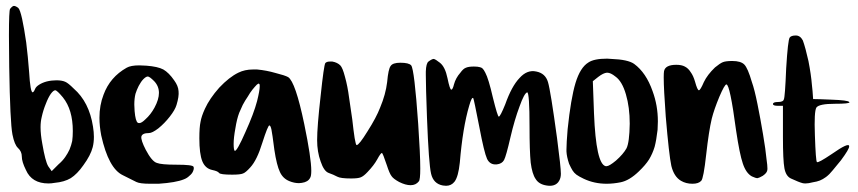

<svg xmlns="http://www.w3.org/2000/svg" viewBox="-20 -715 2860 640"><path d="M13.7 -685.5Q21.5 -695.3 26.4 -695.3Q32.2 -695.3 41 -688.5Q46.9 -682.6 53.7 -652.3Q60.5 -621.1 67.4 -573.2Q73.2 -526.4 77.1 -474.6Q81.1 -407.2 88.9 -407.2Q92.8 -408.2 96.7 -418Q99.6 -425.8 110.4 -432.6Q121.1 -439.5 135.7 -443.4Q151.4 -447.3 168 -447.3Q186.5 -447.3 197.3 -442.4Q207 -438.5 225.6 -419.9Q277.3 -375 290 -293Q293 -274.4 293 -258.8Q293 -240.2 289.1 -224.6Q282.2 -197.3 257.8 -164.1Q237.3 -134.8 215.8 -121.1Q194.3 -108.4 162.1 -105.5Q151.4 -103.5 141.6 -103.5Q85.9 -103.5 66.4 -148.4Q52.7 -175.8 52.7 -193.4Q52.7 -210 40 -221.7Q28.3 -232.4 21.5 -266.6Q13.7 -306.6 10.7 -492.2Q9.8 -554.7 9.8 -596.7Q9.8 -680.7 13.7 -685.5ZM189.5 -390.6Q169.9 -414.1 164.1 -414.1Q158.2 -414.1 149.4 -402.3Q140.6 -389.6 132.8 -369.1Q124 -347.7 119.1 -325.2Q115.2 -309.6 115.2 -291Q115.2 -266.6 121.1 -235.4Q130.9 -177.7 140.6 -161.1Q144.5 -155.3 152.3 -144.5Q158.2 -150.4 174.8 -167Q188.5 -178.7 197.3 -191.4Q206.1 -204.1 211.9 -216.8Q217.8 -231.4 220.7 -245.1Q222.7 -259.8 222.7 -278.3Q222.7 -349.6 189.5 -390.6Z M402.3 -489.3Q416 -497.1 444.3 -497.1Q455.1 -497.1 467.8 -496.1Q505.9 -493.2 524.4 -483.4Q543 -472.7 560.5 -447.3Q574.2 -428.7 575.2 -411.1Q577.1 -393.6 568.4 -365.2Q563.5 -348.6 545.9 -326.2Q528.3 -303.7 507.8 -287.1Q487.3 -271.5 476.6 -271.5Q454.1 -271.5 451.2 -259.8Q449.2 -248 465.8 -215.8Q486.3 -176.8 502.9 -171.9Q517.6 -166 568.4 -166Q622.1 -166 625 -159.2Q626 -157.2 626 -154.3Q626 -150.4 624 -145.5Q621.1 -136.7 611.3 -128.9Q603.5 -121.1 592.8 -117.2Q566.4 -106.4 508.8 -102.5Q493.2 -102.5 480.5 -102.5Q446.3 -102.5 434.6 -108.4Q429.7 -111.3 413.1 -119.1Q396.5 -127 389.6 -130.9Q341.8 -153.3 317.4 -263.7Q311.5 -294.9 311.5 -322.3Q311.5 -364.3 325.2 -399.4Q346.7 -458 402.3 -489.3ZM494.1 -444.3Q478.5 -460 472.7 -460Q466.8 -460 458 -451.2Q450.2 -443.4 442.4 -428.7Q435.5 -415 431.6 -402.3Q427.7 -386.7 427.7 -366.2Q427.7 -356.4 428.7 -344.7Q431.6 -310.5 439.5 -305.7Q441.4 -304.7 444.3 -304.7Q452.1 -304.7 464.8 -317.4Q482.4 -333 495.1 -356.4Q509.8 -383.8 509.8 -405.3Q509.8 -427.7 494.1 -444.3Z M774.4 -472.7Q795.9 -483.4 823.2 -483.4Q830.1 -483.4 836.9 -483.4Q868.2 -480.5 898.4 -471.7Q929.7 -463.9 940.4 -458Q964.8 -442.4 994.1 -301.8Q1017.6 -188.5 1017.6 -145.5Q1017.6 -127.9 1013.7 -122.1Q1006.8 -108.4 986.3 -105.5Q981.4 -104.5 976.6 -104.5Q960.9 -104.5 944.3 -111.3Q922.9 -120.1 913.1 -141.6Q902.3 -164.1 894.5 -215.8Q887.7 -269.5 884.8 -283.2Q881.8 -296.9 877.9 -296.9Q873 -296.9 854.5 -239.3Q836.9 -181.6 814.5 -157.2Q798.8 -139.6 790 -136.7Q781.2 -132.8 753.9 -132.8Q713.9 -132.8 710 -138.7Q706.1 -144.5 687.5 -148.4Q664.1 -153.3 654.3 -177.7Q644.5 -202.1 644.5 -253.9Q644.5 -291 648.4 -308.6Q651.4 -327.1 663.1 -352.5Q678.7 -386.7 710.9 -422.9Q744.1 -458 774.4 -472.7ZM836.9 -377.9Q845.7 -413.1 845.7 -426.8Q845.7 -428.7 845.7 -429.7Q845.7 -433.6 844.7 -434.6Q843.8 -435.5 842.8 -436.5Q840.8 -436.5 835.9 -432.6Q830.1 -426.8 821.3 -416Q813.5 -406.2 805.7 -392.6Q796.9 -379.9 789.1 -365.2Q782.2 -349.6 777.3 -338.9Q769.5 -318.4 764.6 -287.1Q758.8 -255.9 758.8 -235.4Q758.8 -214.8 762.7 -211.9Q770.5 -211.9 797.9 -274.4Q826.2 -336.9 836.9 -377.9Z M1064.5 -504.9Q1069.3 -509.8 1079.1 -509.8Q1083 -509.8 1087.9 -509.8Q1104.5 -506.8 1114.3 -497.1Q1122.1 -489.3 1129.9 -459Q1138.7 -427.7 1143.6 -389.6Q1149.4 -352.5 1154.3 -316.4Q1158.2 -280.3 1162.1 -254.9Q1166 -231.4 1168.9 -231.4Q1176.8 -231.4 1205.1 -277.3Q1234.4 -323.2 1247.1 -356.4Q1265.6 -400.4 1270.5 -441.4Q1274.4 -485.4 1282.2 -495.1Q1289.1 -505.9 1314.5 -505.9Q1342.8 -505.9 1350.6 -497.1Q1361.3 -483.4 1374 -301.8Q1380.9 -201.2 1380.9 -153.3Q1380.9 -115.2 1376 -110.4Q1366.2 -97.7 1348.6 -97.7Q1332 -97.7 1310.5 -108.4Q1291 -119.1 1285.2 -127.9Q1278.3 -136.7 1269.5 -164.1Q1255.9 -205.1 1252.9 -205.1Q1249 -205.1 1237.3 -183.6Q1226.6 -164.1 1205.1 -141.6Q1192.4 -127.9 1182.6 -124Q1173.8 -120.1 1150.4 -120.1Q1115.2 -120.1 1104.5 -126Q1091.8 -132.8 1075.2 -138.7Q1059.6 -144.5 1048.8 -176.8Q1037.1 -209 1037.1 -248Q1037.1 -293 1048.8 -395.5Q1059.6 -498 1064.5 -504.9Z M1408.2 -509.8Q1419.9 -518.6 1425.8 -518.6Q1425.8 -518.6 1425.8 -518.6Q1431.6 -517.6 1446.3 -505.9Q1463.9 -492.2 1471.7 -454.1Q1479.5 -416 1484.4 -416Q1489.3 -417 1493.2 -433.6Q1499 -455.1 1514.6 -472.7Q1524.4 -486.3 1533.2 -489.3Q1542 -493.2 1559.6 -493.2Q1572.3 -493.2 1579.1 -491.2Q1585 -490.2 1588.9 -486.3Q1592.8 -482.4 1597.7 -472.7Q1608.4 -453.1 1623 -389.6Q1638.7 -326.2 1642.6 -326.2Q1647.5 -326.2 1664.1 -367.2Q1685.5 -427.7 1711.9 -455.1Q1737.3 -483.4 1767.6 -476.6Q1797.9 -470.7 1806.6 -441.4Q1815.4 -412.1 1836.9 -253.9Q1849.6 -157.2 1849.6 -135.7Q1849.6 -122.1 1843.8 -112.3Q1837.9 -101.6 1826.2 -97.7Q1820.3 -95.7 1813.5 -95.7Q1807.6 -95.7 1801.8 -96.7Q1776.4 -100.6 1765.6 -118.2Q1753.9 -134.8 1749 -172.9Q1745.1 -211.9 1745.1 -292Q1745.1 -406.2 1737.3 -407.2Q1727.5 -404.3 1711.9 -360.4Q1695.3 -316.4 1681.6 -257.8Q1667 -194.3 1660.2 -181.6Q1653.3 -168.9 1635.7 -167Q1613.3 -165 1603.5 -185.5Q1593.8 -207 1578.1 -290Q1559.6 -384.8 1557.6 -387.7Q1552.7 -393.6 1543.9 -362.3Q1522.5 -290 1512.7 -172.9Q1507.8 -126 1495.1 -109.4Q1484.4 -95.7 1466.8 -95.7Q1461.9 -95.7 1456.1 -96.7Q1424.8 -102.5 1417 -135.7Q1409.2 -168 1403.3 -322.3Q1399.4 -427.7 1399.4 -464.8Q1399.4 -471.7 1399.4 -476.6Q1400.4 -503.9 1408.2 -509.8Z M1941.4 -506.8Q1960 -519.5 2003.9 -519.5Q2010.7 -519.5 2017.6 -518.6Q2073.2 -516.6 2093.8 -502Q2133.8 -472.7 2155.3 -411.1Q2172.9 -363.3 2172.9 -310.5Q2172.9 -296.9 2171.9 -282.2Q2168 -248 2162.1 -225.6Q2155.3 -203.1 2143.6 -183.6Q2131.8 -165 2109.4 -143.6Q2078.1 -113.3 2048.8 -107.4Q2024.4 -102.5 2002 -102.5Q1960.9 -102.5 1925.8 -119.1Q1909.2 -127 1901.4 -132.8Q1893.6 -138.7 1888.7 -146.5Q1883.8 -154.3 1877 -168.9Q1869.1 -192.4 1868.2 -210Q1868.2 -210.9 1868.2 -212.9Q1868.2 -214.8 1868.2 -216.8Q1868.2 -237.3 1872.1 -284.2Q1882.8 -386.7 1898.4 -438.5Q1914.1 -490.2 1941.4 -506.8ZM2031.2 -460Q2015.6 -472.7 2003.9 -472.7Q2003.9 -472.7 2002.9 -472.7Q1991.2 -471.7 1974.6 -459Q1968.8 -454.1 1956.1 -444.3Q1957 -417 1960 -336.9Q1966.8 -168 1999 -161.1Q2000 -161.1 2001 -161.1Q2001 -161.1 2002 -161.1Q2010.7 -161.1 2033.2 -179.7Q2057.6 -201.2 2068.4 -220.7Q2078.1 -240.2 2079.1 -302.7Q2079.1 -357.4 2066.4 -400.4Q2053.7 -444.3 2031.2 -460Z M2363.3 -490.2Q2379.9 -503.9 2389.6 -507.8Q2399.4 -511.7 2420.9 -511.7Q2449.2 -511.7 2460.9 -500Q2472.7 -488.3 2486.3 -441.4Q2495.1 -417 2504.9 -368.2Q2514.6 -320.3 2523.4 -267.6Q2532.2 -215.8 2535.2 -183.6Q2538.1 -164.1 2538.1 -153.3Q2538.1 -148.4 2537.1 -145.5Q2535.2 -137.7 2522.5 -128.9Q2510.7 -122.1 2504.9 -121.1Q2499 -121.1 2486.3 -127Q2466.8 -137.7 2456.1 -169.9Q2445.3 -201.2 2433.6 -280.3Q2413.1 -433.6 2401.4 -433.6Q2395.5 -433.6 2377.9 -392.6Q2360.4 -350.6 2352.5 -319.3Q2342.8 -278.3 2334 -200.2Q2325.2 -120.1 2317.4 -112.3Q2308.6 -102.5 2288.1 -102.5Q2266.6 -102.5 2250 -112.3Q2226.6 -126 2217.8 -162.1Q2210 -198.2 2199.2 -326.2Q2192.4 -418.9 2192.4 -457Q2192.4 -471.7 2193.4 -477.5Q2197.3 -499 2234.4 -499Q2252 -499 2262.7 -493.2Q2274.4 -487.3 2282.2 -474.6Q2291 -462.9 2296.9 -442.4Q2304.7 -414.1 2309.6 -414.1Q2314.5 -414.1 2326.2 -441.4Q2337.9 -465.8 2363.3 -490.2Z M2612.3 -589.8Q2617.2 -596.7 2632.8 -596.7Q2647.5 -596.7 2656.2 -580.1Q2665 -555.7 2674.8 -511.7Q2683.6 -466.8 2686.5 -430.7Q2688.5 -416 2690.4 -384.8Q2706.1 -384.8 2752 -382.8Q2806.6 -380.9 2810.5 -375Q2811.5 -375 2811.5 -374Q2811.5 -369.1 2763.7 -369.1Q2710 -369.1 2701.2 -356.4Q2693.4 -342.8 2696.3 -264.6Q2699.2 -177.7 2703.1 -174.8Q2707 -170.9 2752 -201.2Q2810.5 -242.2 2810.5 -227.5Q2811.5 -218.8 2783.2 -180.7Q2766.6 -160.2 2755.9 -147.5Q2745.1 -133.8 2733.4 -125Q2722.7 -117.2 2712.9 -113.3Q2703.1 -109.4 2689.5 -107.4Q2674.8 -103.5 2665 -103.5Q2659.2 -103.5 2655.3 -104.5Q2643.6 -107.4 2616.2 -120.1Q2599.6 -127.9 2594.7 -154.3Q2589.8 -180.7 2589.8 -258.8Q2589.8 -293 2589.8 -362.3Q2585.9 -362.3 2573.2 -362.3Q2556.6 -362.3 2556.6 -368.2Q2556.6 -375 2573.2 -375Q2590.8 -375 2592.8 -383.8Q2596.7 -390.6 2600.6 -487.3Q2606.4 -582 2612.3 -589.8Z"/></svg>

Font: CillaFHscript
Style: Medium
Weight: 400
Designer: Cecilia Bingert
Version: Version 001.000